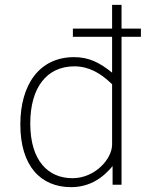

<svg xmlns="http://www.w3.org/2000/svg" viewBox="-20 -763 629 793"><path d="M562 -645H482V-743H443V-645H281V-611H443V-463C392 -504 348 -527 286 -527C143 -527 64 -414 64 -249C64 -76 149 10 274 10C375 10 428 -58 445 -77V0H482V-611H562ZM443 -166C443 -107 373 -27 279 -27C180 -27 105 -98 105 -253C105 -401 173 -489 287 -489C346 -489 395 -462 443 -415Z"/></svg>

Font: United Sans Thin
Style: Regular
Weight: 100
Designer: Pablo Impallari, Rodrigo Fuenzalida (Modified by Dan O. Williams)
Version: Version 1.000;PS 001.000;hotconv 1.0.88;makeotf.lib2.5.64775